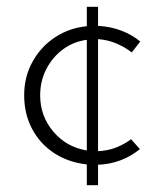

<svg xmlns="http://www.w3.org/2000/svg" viewBox="-20 -476 473 564"><path d="M391 -38Q338 5 268 8V68H235V7Q181 1 139.5 -26Q98 -53 74.5 -97Q51 -141 51 -196Q51 -251 76 -295.5Q101 -340 142.5 -367Q184 -394 235 -399V-456H268V-400Q305 -398 336.5 -386Q368 -374 392 -354L367 -322Q348 -337 322.5 -348Q297 -359 268 -361V-32Q296 -33 320.5 -42.5Q345 -52 365 -67ZM98 -196Q98 -135 136.5 -89.5Q175 -44 235 -34V-359Q196 -354 165 -331Q134 -308 116 -273Q98 -238 98 -196Z"/></svg>

Font: Synthetic Light
Style: Regular
Weight: 300
Designer: Santiago Orozco
Foundry: Typemade
Version: Version 2.000; ttfautohint (v1.8.4.7-5d5b)